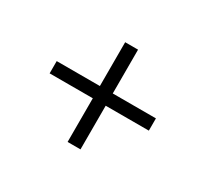

<svg xmlns="http://www.w3.org/2000/svg" viewBox="-91 -563 710 662"><g transform="rotate(30 263.5 -232.5)"><path d="M289.1 -256.8H460.9V-208H289.1V-34.2H237.8V-208H65.9V-256.8H237.8V-431.2H289.1Z"/></g></svg>

Font: Linux Biolinum
Style: Regular
Weight: 400
Designer: Philipp H. Poll
Foundry: Philipp H. Poll
Version: Version 0.6.4